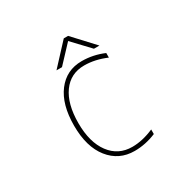

<svg xmlns="http://www.w3.org/2000/svg" viewBox="-201 -1162 1401 1387"><g transform="rotate(-30 500.0 -468.5)"><path d="M697.3 -775.4H651.4L517.6 -917L384.8 -775.4H338.9L500 -949.2H536.1ZM717.8 -63.5V-25.4Q628.9 11.7 538.1 11.7Q408.2 11.7 328.6 -88.4Q249 -188.5 249 -365.2Q249 -542 325.2 -642.1Q401.4 -742.2 529.3 -742.2Q624 -742.2 712.9 -704.1V-666Q619.1 -706.1 529.3 -706.1Q415 -706.1 350.1 -615.7Q285.2 -525.4 285.2 -365.2Q285.2 -206.1 353.5 -114.3Q421.9 -22.5 538.1 -22.5Q624 -22.5 717.8 -63.5Z"/></g></svg>

Font: Gen Shin Gothic Monospace ExtraLight
Style: Regular
Weight: 200
Designer: [Source Han Sans]
Ryoko NISHIZUKA  (kana & ideographs); Paul D. Hunt (Latin, Greek & Cyrillic); Wenlong ZHANG  (bopomofo
Version: Version 1.002.20150607